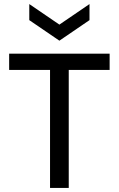

<svg xmlns="http://www.w3.org/2000/svg" viewBox="-20 -924 584 944"><path d="M226 0V-660H318V0ZM25 -580V-660H519V-580ZM124 -904 272 -803 420 -904V-825L272 -724L124 -825Z"/></svg>

Font: Bricolage Grotesque 96pt ExtraBold
Style: Regular
Weight: 400
Version: Version 1.001;gftools[0.9.33.dev8+g029e19f]